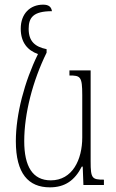

<svg xmlns="http://www.w3.org/2000/svg" viewBox="-20 -794 498 824"><path d="M194 10C259 10 301 -20 331 -79H335L338 0H426V-23C375 -23 369 -28 369 -101V-492H278V-470C325 -470 333 -466 333 -386V-204C333 -109 291 -20 198 -20C120 -20 84 -80 84 -188C84 -306 120 -446 180 -568V-583C131 -593 103 -616 103 -670C103 -718 122 -746 203 -746C200 -764 190 -774 165 -774C109 -774 69 -735 69 -671C69 -612 98 -578 143 -562C85 -444 48 -303 48 -188C48 -49 102 10 194 10Z"/></svg>

Font: Noto Serif Armenian Condensed ExtraLight
Style: Regular
Weight: 200
Width: 3
Designer: Monotype Design Team
Foundry: Monotype Imaging Inc.
Version: Version 2.008